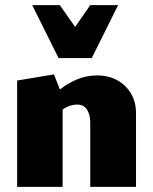

<svg xmlns="http://www.w3.org/2000/svg" viewBox="-20 -731 599 751"><path d="M333 0V-251Q333 -282 320.5 -302Q308 -322 281 -322Q269 -322 256 -318Q243 -314 231.5 -307Q220 -300 212 -289L173 -349Q204 -375 233 -394.5Q262 -414 293.5 -425Q325 -436 360 -436Q404 -436 438 -417.5Q472 -399 492 -366Q512 -333 512 -288V0ZM47 0V-416L191 -440L225 -354V0ZM209 -504 242 -580 333 -711H442L339 -504ZM209 -504 106 -711H214L306 -580L339 -504Z"/></svg>

Font: Ysabeau Infant Black
Style: Regular
Weight: 900
Designer: Christian Thalmann (Catharsis Fonts)
Version: Version 2.001;gftools[0.9.30]; featfreeze: ss01,ss02,lnum